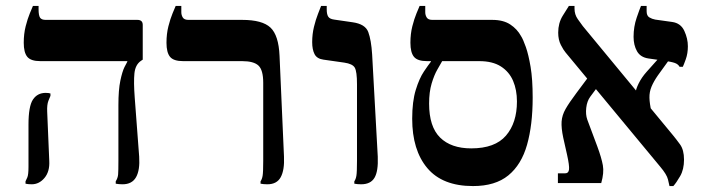

<svg xmlns="http://www.w3.org/2000/svg" viewBox="-20 -617 2378 647"><path d="M393 4Q387 4 381 3.5Q375 3 370 2V-6Q377 -17 378 -29Q379 -41 379 -75V-263Q379 -314 385.5 -345Q392 -376 399.5 -391Q407 -406 409 -409V-411H116Q84 -411 72 -425.5Q60 -440 60 -473Q60 -503 66.5 -528.5Q73 -554 80.5 -572Q88 -590 91 -597H110V-586Q110 -565 115 -557.5Q120 -550 134 -550H443Q461 -550 461 -533V-416L455 -412Q436 -399 433 -370Q430 -341 434 -288L449 -89Q452 -44 438.5 -20Q425 4 393 4ZM87 4Q74 4 66 2V-6Q68 -10 72 -19Q76 -28 76 -55V-197Q76 -259 91 -281.5Q106 -304 134 -304Q139 -304 143 -303.5Q147 -303 150 -302V-294Q148 -290 143 -277Q138 -264 139 -241L146 -75Q148 -39 130 -17.5Q112 4 87 4Z M881 4Q875 4 869 3.5Q863 3 858 2V-6Q863 -13 865 -25Q867 -37 867 -75V-338Q867 -381 851 -396Q835 -411 796 -411H597Q565 -411 553 -425.5Q541 -440 541 -473Q541 -503 547.5 -528.5Q554 -554 561.5 -572Q569 -590 572 -597H591V-576Q591 -566 596 -558Q601 -550 615 -550H796Q864 -550 891.5 -524Q919 -498 922 -429L937 -89Q939 -44 926 -20Q913 4 881 4Z M1197 4Q1191 4 1185 3.5Q1179 3 1174 2V-6Q1179 -13 1181 -25Q1183 -37 1183 -75V-333Q1183 -376 1175.5 -389Q1168 -402 1140 -406L1070 -416Q1048 -419 1040 -434.5Q1032 -450 1032 -475Q1032 -502 1038 -526.5Q1044 -551 1051.5 -570Q1059 -589 1062 -597H1081V-585Q1081 -569 1086 -561Q1091 -553 1106 -551L1168 -542Q1211 -536 1221 -509Q1231 -482 1234 -434L1253 -89Q1255 -40 1242 -18Q1229 4 1197 4Z M1574 10Q1471 10 1420 -50.5Q1369 -111 1369 -217Q1369 -275 1381 -314Q1393 -353 1408.5 -376Q1424 -399 1432 -409V-427H1470V-411Q1465 -402 1454 -383Q1443 -364 1434.5 -335.5Q1426 -307 1426 -268Q1426 -190 1463 -153.5Q1500 -117 1568 -117Q1648 -117 1685 -160Q1722 -203 1722 -275Q1722 -314 1709 -344.5Q1696 -375 1668 -393Q1640 -411 1595 -411H1419Q1387 -411 1375 -425.5Q1363 -440 1363 -473Q1363 -503 1369.5 -528.5Q1376 -554 1383.5 -572Q1391 -590 1394 -597H1413V-576Q1413 -566 1418 -558Q1423 -550 1437 -550H1639Q1676 -550 1699.5 -534.5Q1723 -519 1736 -495Q1743 -484 1752 -458.5Q1761 -433 1768 -391.5Q1775 -350 1775 -288Q1775 -196 1756 -129Q1737 -62 1693 -26Q1649 10 1574 10Z M2236 10Q2235 5 2231 -12Q2227 -29 2205 -55L1886 -440Q1879 -448 1870 -465.5Q1861 -483 1861 -507Q1861 -539 1876 -563.5Q1891 -588 1897 -597H1916V-588Q1916 -568 1927 -552.5Q1938 -537 1944 -529L2248 -161Q2258 -149 2271.5 -130.5Q2285 -112 2285 -79Q2285 -46 2272 -23.5Q2259 -1 2249 10ZM1860 0V-33H1885Q1896 -33 1897.5 -46Q1899 -59 1891 -95L1878 -153Q1871 -186 1872.5 -207.5Q1874 -229 1886 -250Q1898 -271 1922 -303L1966 -362L1995 -326L1969 -291Q1958 -276 1955.5 -253.5Q1953 -231 1959 -214L1993 -123Q2007 -85 2011.5 -60Q2016 -35 2006 0ZM2175 -242 2122 -304Q2122 -315 2132 -335.5Q2142 -356 2159 -375L2201 -422L2236 -417L2197 -363Q2183 -343 2175.5 -325Q2168 -307 2168.5 -287.5Q2169 -268 2175 -242ZM2270 -392Q2265 -401 2253.5 -405Q2242 -409 2214 -413L2165 -420Q2138 -424 2126.5 -444.5Q2115 -465 2115 -493Q2115 -527 2125.5 -557.5Q2136 -588 2140 -597H2159V-579Q2159 -564 2168 -558.5Q2177 -553 2188 -551L2245 -543Q2274 -539 2286 -513Q2298 -487 2298 -461Q2298 -437 2291 -417.5Q2284 -398 2281 -392Z"/></svg>

Font: Frank Ruhl Libre Medium
Style: Regular
Weight: 500
Designer: Yanek Iontef
Foundry: Fontef
Version: Version 6.004